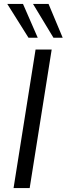

<svg xmlns="http://www.w3.org/2000/svg" viewBox="-20 -957 339 977"><path d="M49 0 161 -705H243L131 0ZM252 -765 148 -937H227L299 -765ZM125 -765 17 -937H97L172 -765Z"/></svg>

Font: Nunito Sans
Style: Italic
Weight: 400
Italic angle: -9°
Designer: Vernon Adams
Foundry: Vernon Adams
Version: Version 3.006; ttfautohint (v1.8.3)